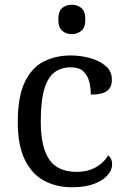

<svg xmlns="http://www.w3.org/2000/svg" viewBox="-20 -780 532 810"><path d="M283 10Q217 10 165.5 -18Q114 -46 84.5 -106.5Q55 -167 55 -265Q55 -372 84.5 -433.5Q114 -495 164.5 -520.5Q215 -546 278 -546Q320 -546 360 -535Q400 -524 426 -501.5Q452 -479 452 -444Q452 -421 442 -407Q432 -393 412.5 -387Q393 -381 363 -381Q363 -413 355.5 -439Q348 -465 330 -480.5Q312 -496 278 -496Q240 -496 211.5 -476Q183 -456 167.5 -406Q152 -356 152 -266Q152 -160 187.5 -107.5Q223 -55 303 -55Q350 -55 384.5 -74.5Q419 -94 436 -125Q444 -119 448.5 -109.5Q453 -100 453 -86Q453 -63 434 -41Q415 -19 377.5 -4.5Q340 10 283 10ZM283 -636Q259 -636 242.5 -650Q226 -664 226 -698Q226 -733 242.5 -746.5Q259 -760 283 -760Q306 -760 323 -746.5Q340 -733 340 -698Q340 -664 323 -650Q306 -636 283 -636Z"/></svg>

Font: Noto Serif Khojki
Style: Regular
Weight: 400
Designer: Juan Bruce
Version: Version 2.002